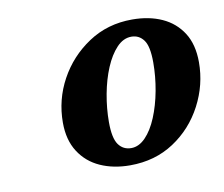

<svg xmlns="http://www.w3.org/2000/svg" viewBox="-50 -817 547 469"><g transform="rotate(-10 223.5 -583.0)"><path d="M238 -408Q197 -408 164.5 -422.5Q132 -437 113 -466.5Q94 -496 94 -539Q94 -596 121 -645.5Q148 -695 195.5 -726.5Q243 -758 304 -758Q346 -758 378 -743.5Q410 -729 428.5 -700Q447 -671 447 -627Q447 -571 420.5 -520.5Q394 -470 347 -439Q300 -408 238 -408ZM248 -449Q267 -449 283.5 -466Q300 -483 312 -512Q324 -541 330.5 -576Q337 -611 337 -646Q337 -686 325.5 -701.5Q314 -717 295 -717Q275 -717 258.5 -699.5Q242 -682 230 -653.5Q218 -625 211.5 -590Q205 -555 205 -521Q205 -481 216.5 -465Q228 -449 248 -449Z"/></g></svg>

Font: Source Serif 4
Style: Bold Italic
Weight: 700
Italic angle: -12°
Designer: Frank Grießhammer
Foundry: Adobe Systems Incorporated
Version: Version 4.004;hotconv 1.0.116;makeotfexe 2.5.65601